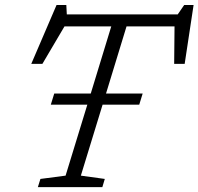

<svg xmlns="http://www.w3.org/2000/svg" viewBox="-20 -766 812 786"><path d="M188 -337.5 202 -383H351.5L435.5 -658H244L153.5 -504.5H108L211.5 -745.5H251.5L253.5 -707H707.5L734 -745.5H772.5L736 -504.5H693L694.5 -658H498L414 -383H564L550 -337.5H400L311 -47L409 -33.5L399 0H135L145.5 -33.5L248.5 -47L337.5 -337.5Z"/></svg>

Font: Newsreader Caption Light
Style: Italic
Weight: 300
Italic angle: -17°
Designer: Hugues Gentile
Foundry: Production Type
Version: Version 1.001